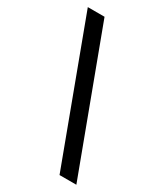

<svg xmlns="http://www.w3.org/2000/svg" viewBox="-181 -786 734 859"><g transform="rotate(30 186.0 -357.0)"><path d="M96.2 -713.9 362.8 0H275.9L9.8 -713.9Z"/></g></svg>

Font: Defago Noto Sans
Style: Regular
Weight: 400
Designer: John M. Durdin
Foundry: Lao IT Dev Co., Ltd.
Version: Version 1.000 2007 initial release